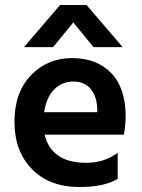

<svg xmlns="http://www.w3.org/2000/svg" viewBox="-20 -745 569 770"><path d="M193 -556H76L221 -725H327L472 -556H355L274 -655ZM157 -295H370V-310Q368 -359 343.5 -388.5Q319 -418 274 -418Q229 -418 197.5 -386.5Q166 -355 157 -295ZM299 5Q178 5 108 -67Q38 -139 38 -256.5Q38 -374 104 -443Q170 -512 269 -512Q368 -512 426 -452Q484 -392 484 -277Q484 -249 477 -205H159Q172 -150 213.5 -121Q255 -92 326 -92Q397 -92 452 -132V-28Q399 5 299 5Z"/></svg>

Font: Hind Kochi SemiBold
Style: Regular
Weight: 600
Designer: Dhruvi Tolia
Foundry: Indian Type Foundry
Version: Version 0.702;PS 1.0;hotconv 1.0.81;makeotf.lib2.5.63406